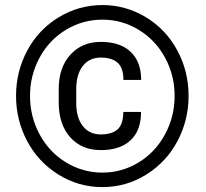

<svg xmlns="http://www.w3.org/2000/svg" viewBox="-20 -741 826 771"><path d="M546.4 -291.5Q546.4 -216.8 504.2 -177.5Q461.9 -138.2 384.8 -138.2Q308.1 -138.2 262 -189.7Q215.8 -241.2 215.8 -330.1V-383.8Q215.8 -469.7 262.5 -521.2Q309.1 -572.8 384.8 -572.8Q462.9 -572.8 504.9 -532.7Q546.9 -492.7 546.9 -419.9H475.6Q475.6 -468.3 452.4 -489Q429.2 -509.8 384.8 -509.8Q338.9 -509.8 312.5 -476.1Q286.1 -442.4 286.1 -382.3V-327.1Q286.1 -268.6 312.5 -234.9Q338.9 -201.2 384.8 -201.2Q429.7 -201.2 452.4 -221.7Q475.1 -242.2 475.1 -291.5ZM100.6 -356Q100.6 -272 139.6 -200.4Q178.7 -128.9 245.8 -88.4Q313 -47.9 391.1 -47.9Q469.2 -47.9 536.1 -88.4Q603 -128.9 642.1 -200.4Q681.2 -272 681.2 -356Q681.2 -439 642.6 -509.8Q604 -580.6 536.9 -621.3Q469.7 -662.1 391.1 -662.1Q313 -662.1 245.6 -621.8Q178.2 -581.5 139.4 -510.3Q100.6 -439 100.6 -356ZM44.4 -356Q44.4 -454.6 90.1 -539.1Q135.7 -623.5 216.6 -672.1Q297.4 -720.7 391.1 -720.7Q484.9 -720.7 565.4 -672.1Q646 -623.5 691.7 -539.1Q737.3 -454.6 737.3 -356Q737.3 -259.8 693.4 -175.8Q649.4 -91.8 568.6 -40.8Q487.8 10.3 391.1 10.3Q294.9 10.3 214.1 -40.3Q133.3 -90.8 88.9 -174.8Q44.4 -258.8 44.4 -356Z"/></svg>

Font: RobotoSquareBracket
Style: Square-Bracket
Weight: 400
Version: Version 2.137; 2017